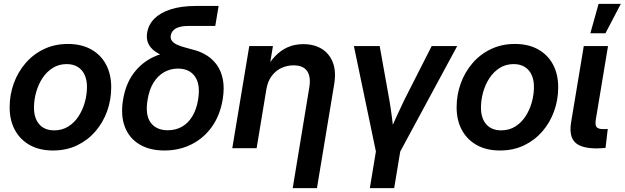

<svg xmlns="http://www.w3.org/2000/svg" viewBox="-20 -758 3195 982"><path d="M251 11.7Q182.1 11.7 132.6 -15.9Q83 -43.5 56.2 -93Q29.3 -142.6 29.3 -209Q29.3 -273.4 50.5 -331.8Q71.8 -390.1 111.1 -435.5Q150.4 -481 205.3 -507.1Q260.3 -533.2 327.1 -533.2Q396 -533.2 445.8 -505.6Q495.6 -478 522.2 -428.2Q548.8 -378.4 548.8 -311Q548.8 -248 528.1 -189.9Q507.3 -131.8 468.3 -86.4Q429.2 -41 374.3 -14.6Q319.3 11.7 251 11.7ZM256.8 -91.3Q298.3 -91.3 329.8 -111.3Q361.3 -131.3 382.3 -164.1Q403.3 -196.8 414.1 -235.8Q424.8 -274.9 424.8 -313Q424.8 -349.6 412.6 -375.7Q400.4 -401.9 377.2 -416Q354 -430.2 321.3 -430.2Q280.8 -430.2 249.5 -410.4Q218.3 -390.6 197 -358.2Q175.8 -325.7 164.8 -286.1Q153.8 -246.6 153.8 -207.5Q153.8 -153.3 180.9 -122.3Q208 -91.3 256.8 -91.3Z M821.3 11.7Q745.1 11.7 692.9 -19.8Q640.6 -51.3 618.4 -109.6Q596.2 -168 609.4 -248Q622.6 -328.6 663.8 -383.8Q705.1 -439 767.1 -467.5Q829.1 -496.1 904.8 -496.1L897 -449.2Q855.5 -457.5 822.8 -469.7Q790 -481.9 768.3 -498.8Q746.6 -515.6 737.1 -538.8Q727.5 -562 732.9 -591.8Q739.7 -633.3 770.5 -663.6Q801.3 -693.8 854.5 -710.7Q907.7 -727.5 981.9 -727.5H1098.1L1081.1 -625.5H947.3Q918 -625.5 897.9 -619.9Q877.9 -614.3 867.2 -603.3Q856.4 -592.3 853.5 -576.7Q850.6 -559.6 860.4 -547.9Q870.1 -536.1 888.2 -528.3Q906.2 -520.5 929.9 -514.2Q953.6 -507.8 978 -501Q1009.8 -492.2 1039.3 -473.4Q1068.8 -454.6 1090.1 -424.6Q1111.3 -394.5 1119.9 -351.3Q1128.4 -308.1 1119.1 -250Q1105.5 -168.5 1064 -109.9Q1022.5 -51.3 959.7 -19.8Q897 11.7 821.3 11.7ZM838.4 -91.8Q877.9 -91.8 909.7 -109.4Q941.4 -127 963.1 -162.1Q984.9 -197.3 993.2 -248.5Q1005.9 -325.7 977.3 -366.5Q948.7 -407.2 890.1 -407.2Q851.6 -407.2 819.3 -388.9Q787.1 -370.6 765.1 -335.2Q743.2 -299.8 734.9 -248Q721.7 -170.4 750.5 -131.1Q779.3 -91.8 838.4 -91.8Z M1341.8 -297.9 1292.5 0H1168L1254.9 -522.5H1376L1354 -390.1L1333 -392.1Q1356.9 -438.5 1386.2 -469.5Q1415.5 -500.5 1451.4 -516.4Q1487.3 -532.2 1531.2 -532.2Q1586.4 -532.2 1625.7 -508.1Q1665 -483.9 1682.6 -438Q1700.2 -392.1 1689 -325.7L1601.1 204.1H1477.1L1561.5 -308.1Q1571.3 -364.7 1551 -394.3Q1530.8 -423.8 1481.4 -423.8Q1448.7 -423.8 1419.4 -410.4Q1390.1 -397 1369.4 -369.1Q1348.6 -341.3 1341.8 -297.9Z M1904.8 27.3 1790 -522.5H1921.9L1971.2 -247.6Q1979 -202.6 1984.6 -157.7Q1990.2 -112.8 1995.6 -67.4H1965.8Q1985.8 -112.8 2006.1 -157.7Q2026.4 -202.6 2048.3 -247.6L2188 -522.5H2318.4L2021.5 27.3ZM1871.6 204.1 1905.8 -2.9H2030.3L1996.1 204.1Z M2537.1 11.7Q2468.3 11.7 2418.7 -15.9Q2369.1 -43.5 2342.3 -93Q2315.4 -142.6 2315.4 -209Q2315.4 -273.4 2336.7 -331.8Q2357.9 -390.1 2397.2 -435.5Q2436.5 -481 2491.5 -507.1Q2546.4 -533.2 2613.3 -533.2Q2682.1 -533.2 2731.9 -505.6Q2781.7 -478 2808.3 -428.2Q2835 -378.4 2835 -311Q2835 -248 2814.2 -189.9Q2793.5 -131.8 2754.4 -86.4Q2715.3 -41 2660.4 -14.6Q2605.5 11.7 2537.1 11.7ZM2543 -91.3Q2584.5 -91.3 2616 -111.3Q2647.5 -131.3 2668.5 -164.1Q2689.5 -196.8 2700.2 -235.8Q2710.9 -274.9 2710.9 -313Q2710.9 -349.6 2698.7 -375.7Q2686.5 -401.9 2663.3 -416Q2640.1 -430.2 2607.4 -430.2Q2566.9 -430.2 2535.6 -410.4Q2504.4 -390.6 2483.2 -358.2Q2461.9 -325.7 2450.9 -286.1Q2439.9 -246.6 2439.9 -207.5Q2439.9 -153.3 2467 -122.3Q2494.1 -91.3 2543 -91.3Z M3032.7 1Q2951.7 1 2920.7 -30.5Q2889.6 -62 2900.9 -132.3L2965.8 -522.5H3089.8L3027.3 -146.5Q3022.9 -119.1 3031 -108.4Q3039.1 -97.7 3065.4 -97.7Q3071.3 -97.7 3077.6 -97.9Q3084 -98.1 3088.4 -98.6L3077.1 -1.5Q3067.4 -1 3056.2 0Q3044.9 1 3032.7 1ZM2999.5 -587.9 3041.5 -738.3H3155.3L3076.7 -587.9Z"/></svg>

Font: Inter 28pt SemiBold
Style: Italic
Weight: 600
Italic angle: -9.3988°
Designer: Rasmus Andersson
Foundry: rsms
Version: Version 4.001;git-66647c0bb